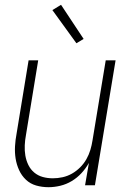

<svg xmlns="http://www.w3.org/2000/svg" viewBox="-20 -771 540 799"><path d="M182 8Q155 8 130.5 1Q106 -6 88 -23Q70 -40 59.5 -63Q49 -86 45 -111Q41 -136 42.5 -162.5Q44 -189 49 -215L99 -520H139L88 -209Q84 -188 83 -166Q82 -144 85.5 -123.5Q89 -103 98 -84.5Q107 -66 122.5 -53Q138 -40 158 -34.5Q178 -29 200 -29Q220 -29 240.5 -33.5Q261 -38 279.5 -48.5Q298 -59 313.5 -74.5Q329 -90 339.5 -108.5Q350 -127 356 -147Q362 -167 365 -187L420 -520H461L375 0H334L350 -93Q337 -70 319 -50.5Q301 -31 278.5 -17.5Q256 -4 231 2Q206 8 182 8ZM298 -591 198 -729 234 -751 328 -609Z"/></svg>

Font: Iosevka SS04 XLt Obl
Style: Regular
Weight: 200
Italic angle: -9°
Monospace: yes
Designer: Belleve Invis
Foundry: Belleve Invis
Version: Version 19.0.0; ttfautohint (v1.8.4)